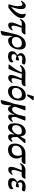

<svg xmlns="http://www.w3.org/2000/svg" viewBox="2174 -2916 959 5348"><g transform="rotate(90 2654.0 -242.5)"><path d="M198 4 103 2 102 -18Q116 -62 134 -121.5Q152 -181 152 -261Q152 -315 141.5 -350.5Q131 -386 97 -386Q57 -386 22 -344L0 -360Q15 -388 36.5 -415Q58 -442 86 -460.5Q114 -479 148 -479Q171 -479 190.5 -468.5Q210 -458 222 -430.5Q234 -403 234 -351Q234 -286 215.5 -218Q197 -150 176 -78L182 -76Q226 -111 271 -159Q316 -207 346.5 -264.5Q377 -322 377 -387Q377 -417 371 -433.5Q365 -450 359 -461L373 -479Q393 -479 419 -469Q445 -459 464.5 -434.5Q484 -410 484 -368Q484 -318 459.5 -269Q435 -220 394 -172.5Q353 -125 302 -80.5Q251 -36 198 4Z M672 8Q638 8 622.5 -14Q607 -36 607 -71Q607 -122 633 -193Q659 -264 704 -368Q687 -369 673 -369.5Q659 -370 649 -370Q616 -370 595.5 -365.5Q575 -361 560 -349.5Q545 -338 528 -318L503 -334Q535 -400 587 -436Q639 -472 703 -472Q739 -472 774 -470Q809 -468 840 -468Q866 -468 888.5 -469.5Q911 -471 935 -474L941 -460Q937 -445 925 -422Q913 -399 890.5 -381.5Q868 -364 830 -364Q818 -364 797 -364.5Q776 -365 753 -366Q724 -281 709.5 -226.5Q695 -172 695 -136Q695 -113 703.5 -97.5Q712 -82 734 -82Q769 -82 785 -94Q801 -106 813 -116L834 -98Q816 -74 795.5 -49.5Q775 -25 745.5 -8.5Q716 8 672 8Z M861 217 839 214Q861 114 882 24.5Q903 -65 919 -135Q961 -321 1035.5 -401Q1110 -481 1224 -481Q1280 -481 1320 -441Q1360 -401 1360 -309Q1360 -245 1341.5 -187.5Q1323 -130 1289.5 -85Q1256 -40 1210 -14.5Q1164 11 1108 11Q1067 11 1044.5 -7.5Q1022 -26 1010.5 -53.5Q999 -81 992 -106H985Q979 -60 978 -24.5Q977 11 976 40Q976 75 974 103.5Q972 132 963 159Q954 184 937.5 195.5Q921 207 901 211Q881 215 861 217ZM1122 -94Q1200 -94 1251.5 -136.5Q1303 -179 1303 -262Q1303 -302 1286.5 -326Q1270 -350 1244 -361Q1218 -372 1191 -372Q1146 -372 1104.5 -353.5Q1063 -335 1037 -297Q1011 -259 1011 -202Q1011 -152 1042 -123Q1073 -94 1122 -94Z M1542 13Q1482 13 1445 -14Q1408 -41 1408 -95Q1408 -149 1434.5 -181Q1461 -213 1510 -242V-248Q1487 -269 1474 -289.5Q1461 -310 1461 -338Q1461 -388 1491.5 -419Q1522 -450 1567.5 -463.5Q1613 -477 1657 -477Q1698 -477 1727.5 -469.5Q1757 -462 1775 -454V-433Q1774 -411 1761.5 -392Q1749 -373 1721 -373Q1699 -373 1672.5 -379Q1646 -385 1616 -385Q1584 -385 1555.5 -373Q1527 -361 1527 -327Q1527 -308 1533 -291.5Q1539 -275 1547 -262Q1568 -272 1597.5 -281Q1627 -290 1655 -293Q1666 -293 1666 -259Q1666 -236 1655 -219.5Q1644 -203 1638 -203Q1610 -203 1587 -209Q1564 -215 1539 -225Q1522 -211 1505 -191.5Q1488 -172 1488 -139Q1488 -108 1512.5 -95Q1537 -82 1570 -82Q1621 -82 1645.5 -97Q1670 -112 1692 -130H1708Q1718 -109 1718 -88Q1718 -52 1691 -29.5Q1664 -7 1623.5 3Q1583 13 1542 13Z M1817 -316 1790 -332Q1824 -400 1883.5 -435.5Q1943 -471 2018 -471Q2068 -470 2114 -468.5Q2160 -467 2209 -467Q2251 -467 2293 -468.5Q2335 -470 2376 -473L2386 -462Q2382 -447 2371.5 -423.5Q2361 -400 2340 -382Q2319 -364 2284 -364Q2268 -364 2250.5 -365Q2233 -366 2218 -367Q2210 -346 2200 -315.5Q2190 -285 2180 -251Q2170 -217 2163.5 -186Q2157 -155 2157 -134Q2157 -114 2165 -98Q2173 -82 2196 -82Q2227 -82 2243 -92Q2259 -102 2273 -115L2293 -97Q2268 -56 2229.5 -23.5Q2191 9 2140 9Q2104 9 2086.5 -12.5Q2069 -34 2069 -71Q2069 -131 2099.5 -204.5Q2130 -278 2167 -368Q2137 -369 2101.5 -369.5Q2066 -370 2039 -371Q2029 -331 2011.5 -278.5Q1994 -226 1973.5 -172Q1953 -118 1932.5 -72Q1912 -26 1895 0H1782L1783 -22Q1851 -113 1907.5 -196Q1964 -279 1996 -371Q1939 -371 1907.5 -367.5Q1876 -364 1856.5 -352.5Q1837 -341 1817 -316Z M2520 13Q2452 13 2412.5 -28.5Q2373 -70 2373 -157Q2373 -218 2390 -276Q2407 -334 2441 -380Q2475 -426 2524 -453.5Q2573 -481 2636 -481Q2711 -481 2746.5 -433.5Q2782 -386 2782 -306Q2782 -211 2748 -139.5Q2714 -68 2655 -27.5Q2596 13 2520 13ZM2545 -94Q2591 -94 2632 -111.5Q2673 -129 2699 -166Q2725 -203 2725 -262Q2725 -311 2696.5 -341.5Q2668 -372 2610 -372Q2552 -372 2511 -347Q2470 -322 2449 -281.5Q2428 -241 2428 -196Q2428 -158 2445.5 -135.5Q2463 -113 2489.5 -103.5Q2516 -94 2545 -94ZM2652 -521H2608L2661 -702H2772L2767 -675Z M2789 217 2765 214Q2780 145 2795 87.5Q2810 30 2828 -26.5Q2846 -83 2870 -149Q2881 -203 2892.5 -260Q2904 -317 2915.5 -371.5Q2927 -426 2936 -470L3045 -473L3053 -452L2965 -223Q2965 -223 2960.5 -208.5Q2956 -194 2956 -174Q2956 -141 2973 -121Q2990 -101 3028 -101Q3059 -101 3085.5 -122.5Q3112 -144 3131.5 -174.5Q3151 -205 3163 -233Q3175 -261 3178 -273Q3189 -319 3200.5 -371Q3212 -423 3224 -470L3329 -473L3338 -453L3244 -217Q3242 -203 3239.5 -183.5Q3237 -164 3237 -149Q3237 -115 3247.5 -99Q3258 -83 3283 -83Q3309 -83 3325.5 -96Q3342 -109 3357 -123L3377 -105Q3362 -79 3341 -52.5Q3320 -26 3292 -8.5Q3264 9 3230 9Q3194 9 3181.5 -11.5Q3169 -32 3169 -64Q3169 -85 3172.5 -109Q3176 -133 3179 -163H3171Q3146 -93 3119 -54.5Q3092 -16 3065.5 -1.5Q3039 13 3015 13Q2983 13 2965.5 -2.5Q2948 -18 2939.5 -38Q2931 -58 2927 -72H2921Q2909 -11 2907 41.5Q2905 94 2890 149Q2882 180 2865 193.5Q2848 207 2827.5 211Q2807 215 2789 217Z M3527 14Q3465 14 3440 -35.5Q3415 -85 3415 -171Q3415 -263 3444 -332.5Q3473 -402 3526.5 -440.5Q3580 -479 3653 -479Q3691 -479 3714.5 -464Q3738 -449 3751.5 -426Q3765 -403 3771.5 -377.5Q3778 -352 3781 -331H3787Q3806 -373 3828 -411.5Q3850 -450 3864 -470L3962 -472V-441Q3925 -402 3891 -363Q3857 -324 3832 -292.5Q3807 -261 3797 -245V-244Q3797 -241 3797 -233Q3796 -200 3798 -164Q3800 -128 3810 -102.5Q3820 -77 3845 -77Q3867 -77 3882.5 -88Q3898 -99 3912 -115L3934 -94Q3929 -84 3917.5 -67Q3906 -50 3888.5 -32Q3871 -14 3846.5 -1.5Q3822 11 3789 11Q3750 11 3734.5 -13Q3719 -37 3719 -74Q3719 -92 3721.5 -113Q3724 -134 3727 -159H3719Q3692 -112 3661.5 -72.5Q3631 -33 3597.5 -9.5Q3564 14 3527 14ZM3554 -99Q3587 -99 3618 -116Q3649 -133 3674 -160.5Q3699 -188 3713 -220.5Q3727 -253 3727 -285Q3727 -371 3638 -371Q3560 -371 3513.5 -327Q3467 -283 3467 -201Q3467 -144 3494.5 -121.5Q3522 -99 3554 -99Z M4151 14Q4097 14 4063 -3.5Q4029 -21 4010.5 -49Q3992 -77 3985.5 -110Q3979 -143 3979 -174Q3979 -232 3997 -285.5Q4015 -339 4050.5 -381Q4086 -423 4139 -447Q4192 -471 4263 -471Q4300 -471 4337.5 -470.5Q4375 -470 4405 -470Q4450 -470 4474.5 -470.5Q4499 -471 4513.5 -471.5Q4528 -472 4541 -473L4551 -461Q4547 -442 4536 -419.5Q4525 -397 4503 -380.5Q4481 -364 4443 -364Q4426 -364 4400.5 -366Q4375 -368 4351 -368L4350 -364Q4375 -329 4386 -296.5Q4397 -264 4397 -226Q4397 -156 4365 -101.5Q4333 -47 4277.5 -16.5Q4222 14 4151 14ZM4298 -369Q4281 -369 4265.5 -369.5Q4250 -370 4238 -370Q4180 -370 4135 -350Q4090 -330 4064 -293Q4038 -256 4038 -204Q4038 -143 4073 -116.5Q4108 -90 4160 -90Q4230 -90 4275 -133.5Q4320 -177 4320 -261Q4320 -295 4312.5 -322Q4305 -349 4298 -369Z M4692 8Q4658 8 4642.5 -14Q4627 -36 4627 -71Q4627 -122 4653 -193Q4679 -264 4724 -368Q4707 -369 4693 -369.5Q4679 -370 4669 -370Q4636 -370 4615.5 -365.5Q4595 -361 4580 -349.5Q4565 -338 4548 -318L4523 -334Q4555 -400 4607 -436Q4659 -472 4723 -472Q4759 -472 4794 -470Q4829 -468 4860 -468Q4886 -468 4908.5 -469.5Q4931 -471 4955 -474L4961 -460Q4957 -445 4945 -422Q4933 -399 4910.5 -381.5Q4888 -364 4850 -364Q4838 -364 4817 -364.5Q4796 -365 4773 -366Q4744 -281 4729.5 -226.5Q4715 -172 4715 -136Q4715 -113 4723.5 -97.5Q4732 -82 4754 -82Q4789 -82 4805 -94Q4821 -106 4833 -116L4854 -98Q4836 -74 4815.5 -49.5Q4795 -25 4765.5 -8.5Q4736 8 4692 8Z M5075 13Q5015 13 4978 -14Q4941 -41 4941 -95Q4941 -149 4967.5 -181Q4994 -213 5043 -242V-248Q5020 -269 5007 -289.5Q4994 -310 4994 -338Q4994 -388 5024.5 -419Q5055 -450 5100.5 -463.5Q5146 -477 5190 -477Q5231 -477 5260.5 -469.5Q5290 -462 5308 -454V-433Q5307 -411 5294.5 -392Q5282 -373 5254 -373Q5232 -373 5205.5 -379Q5179 -385 5149 -385Q5117 -385 5088.5 -373Q5060 -361 5060 -327Q5060 -308 5066 -291.5Q5072 -275 5080 -262Q5101 -272 5130.5 -281Q5160 -290 5188 -293Q5199 -293 5199 -259Q5199 -236 5188 -219.5Q5177 -203 5171 -203Q5143 -203 5120 -209Q5097 -215 5072 -225Q5055 -211 5038 -191.5Q5021 -172 5021 -139Q5021 -108 5045.5 -95Q5070 -82 5103 -82Q5154 -82 5178.5 -97Q5203 -112 5225 -130H5241Q5251 -109 5251 -88Q5251 -52 5224 -29.5Q5197 -7 5156.5 3Q5116 13 5075 13Z"/></g></svg>

Font: STIX Two Text SemiBold
Style: Italic
Weight: 600
Italic angle: -12°
Designer: Ross Mills, John Hudson & Paul Hanslow, Tiro Typeworks Ltd; with prior portions MicroPress Inc. and Coen Hoffman, Elsevi
Foundry: Tiro Typeworks Ltd
Version: Version 2.13 b171